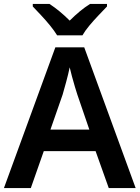

<svg xmlns="http://www.w3.org/2000/svg" viewBox="-20 -958 712 978"><path d="M534 0 467 -188H203L137 0H0L262 -717H409L671 0ZM374 -476Q370 -488 362 -514.5Q354 -541 346.5 -569Q339 -597 335 -615Q328 -581 317 -540.5Q306 -500 299 -476L237 -298H435ZM271 -778Q257 -801 235 -828Q213 -855 189 -880.5Q165 -906 147 -925V-938H232Q258 -921 283.5 -900Q309 -879 335 -853Q361 -879 387 -900.5Q413 -922 439 -938H525V-925Q507 -906 482.5 -880.5Q458 -855 435.5 -828Q413 -801 400 -778Z"/></svg>

Font: Noto Sans Cherokee SemiBold
Style: Regular
Weight: 600
Designer: Monotype Design Team
Foundry: Monotype Imaging Inc.
Version: Version 2.001; ttfautohint (v1.8.4.7-5d5b)